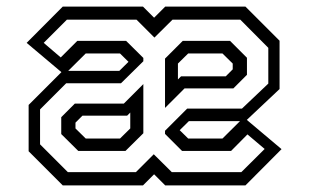

<svg xmlns="http://www.w3.org/2000/svg" viewBox="-20 -560 935 580"><path d="M169.5 0 66.5 -103V-243L169.5 -346H340.5L373.5 -378.5V-368L342.5 -398.5H239L174.5 -334.5L60.5 -430.5L169.5 -540H412L445.5 -506.5L479 -540H721.5L824.5 -437V-291L721.5 -194H550.5L517.5 -161.5V-172L548.5 -141.5H652L716.5 -205.5L830.5 -109.5L721.5 0H479L445.5 -33.5L412 0ZM185 -40H390.5L444.5 -94L499 -40H709L779.5 -110L727.5 -154L678 -104H530L478.5 -155.5V-165L545.5 -232H711L790.5 -307.5V-415.5L706 -500.5H501L446.5 -446.5L392.5 -500.5H182L112 -430.5L163.5 -386.5L213.5 -436.5H361L413 -385V-375L345.5 -308.5H180L101 -229.5V-124ZM216.5 -104 165 -155V-206L206 -247H354L413 -306V-157.5L359 -104ZM478.5 -234V-383L532 -436.5H675L726 -385.5V-334L685 -293H537.5ZM239 -141.5H342.5L373.5 -172V-220L364 -210.5H229L208 -189.5V-172ZM517.5 -320 527 -329.5H662L683 -350.5V-368L652 -398.5H548.5L517.5 -368Z"/></svg>

Font: Tourney Thin
Style: Regular
Weight: 400
Version: Version 1.015